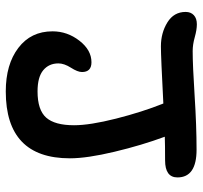

<svg xmlns="http://www.w3.org/2000/svg" viewBox="-38 -668 689 652"><g transform="rotate(90 306.0 -342.5)"><path d="M291 -18.1Q199.2 -18.1 143.1 -60.8Q86.9 -103.5 86.9 -176.8Q86.9 -227.1 118.7 -268.1Q150.4 -309.1 191.9 -309.1Q225.1 -309.1 225.1 -276.9Q225.1 -262.2 210.4 -239.3Q195.8 -216.3 195.8 -196.8Q195.8 -164.6 219 -145.3Q242.2 -126 291 -126Q354 -126 379.9 -155.3Q405.8 -184.6 405.8 -250Q405.8 -303.7 383.3 -392.6Q360.8 -481.4 332 -553.2Q172.4 -544.9 138.2 -544.9Q92.3 -544.9 56.6 -566.9Q21 -588.9 21 -628.9Q21 -646.5 32 -656.7Q43 -667 63 -667Q81.5 -667 106.7 -659.9Q131.8 -652.8 153.8 -652.8Q202.6 -652.8 305.4 -659.4Q408.2 -666 488.8 -666Q583 -666 583 -601.1Q583 -559.1 524.9 -559.1Q471.7 -559.1 444.8 -558.1Q473.6 -480.5 495.8 -387.5Q518.1 -294.4 518.1 -235.8Q518.1 -18.1 291 -18.1Z"/></g></svg>

Font: Shantell Sans Irregular
Style: Regular
Weight: 500
Designer: Stephen Nixon, Anya Danilova, Shantell Martin
Foundry: Arrow Type
Version: Version 1.006;[9816181b4]